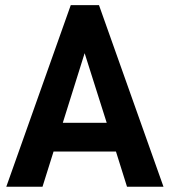

<svg xmlns="http://www.w3.org/2000/svg" viewBox="-20 -710 645 730"><path d="M420.9 -133.8H183.6L141.6 0H3.9L249 -690.4H356.4L601.6 0H462.9ZM385.7 -243.2 301.8 -507.8 218.8 -243.2Z"/></svg>

Font: DINish
Style: Bold
Weight: 700
Designer: Bert Driehuis
Foundry: Playbeing
Version: Version 3.008; git-95204e4c-release